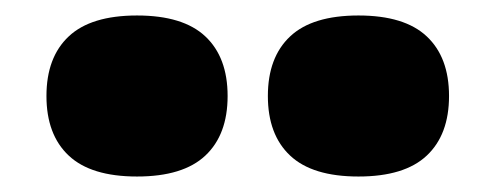

<svg xmlns="http://www.w3.org/2000/svg" viewBox="-20 -833 640 248"><path d="M40 -709Q40 -759 68.8 -786Q97.5 -813 157 -813Q216.5 -813 245.2 -786Q274 -759 274 -709Q274 -659 245.2 -632Q216.5 -605 157 -605Q97.5 -605 68.8 -632Q40 -659 40 -709ZM326 -709Q326 -759 354.8 -786Q383.5 -813 443 -813Q502.5 -813 531.2 -786Q560 -759 560 -709Q560 -659 531.2 -632Q502.5 -605 443 -605Q383.5 -605 354.8 -632Q326 -659 326 -709Z"/></svg>

Font: Encode Sans Expanded Black
Style: Regular
Weight: 900
Width: 7
Designer: Multiple Designers
Foundry: Impallari Type
Version: Version 2.000